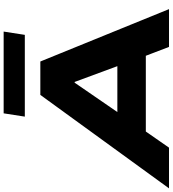

<svg xmlns="http://www.w3.org/2000/svg" viewBox="-17 -979 946 1052"><g transform="rotate(-90 456.0 -453.0)"><path d="M-50 0 462 -705H645L932 0H725L650 -196L730 -127H206L310 -197L173 0ZM529 -517 333 -232 298 -283H687L638 -233L533 -517ZM343 -790 361 -906H809L791 -790Z"/></g></svg>

Font: Nunito Sans 10pt Expanded Black
Style: Italic
Weight: 900
Width: 7
Italic angle: -9°
Designer: Vernon Adams
Foundry: Vernon Adams
Version: Version 3.101;gftools[0.9.27]